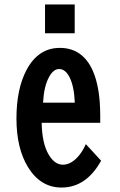

<svg xmlns="http://www.w3.org/2000/svg" viewBox="-20 -801 540 866"><path d="M183.1 -650.9V-780.8H316.9V-650.9ZM432.1 -278.8V-247.1H168Q169.4 -156.2 198.7 -105Q226.1 -58.1 263.7 -58.1Q295.4 -58.1 325.2 -87.4Q350.1 -111.8 367.2 -150.9L436 -76.2Q369.1 44.9 257.3 44.9Q163.1 44.9 106.4 -46.9Q54.2 -132.3 54.2 -266.1Q54.2 -398.9 99.1 -484.4Q151.9 -585 250 -585Q351.1 -585 397.5 -484.4Q432.1 -407.7 432.1 -278.8ZM174.3 -337.9H317.4Q314.5 -410.2 294.4 -451.2Q275.4 -489.7 246.6 -489.7Q220.2 -489.7 200.2 -451.7Q177.7 -409.2 174.3 -337.9Z"/></svg>

Font: BIZ UDGothic
Style: Bold
Weight: 700
Monospace: yes
Designer: TypeBank Co., Ltd.
Foundry: Morisawa Inc.
Version: Version 1.05